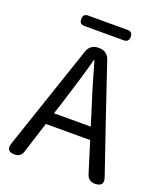

<svg xmlns="http://www.w3.org/2000/svg" viewBox="-159 -988 925 1091"><g transform="rotate(20 304.0 -442.5)"><path d="M302 -885H184C163 -885 153 -875 153 -854C153 -833 163 -822 184 -822H302H421C442 -822 452 -833 452 -854C452 -875 442 -885 421 -885ZM479 -366 370 -689C361 -716 337 -733 309 -733H298C270 -733 246 -716 237 -689L22 -53C10 -18 23 0 60 0C85 0 101 -12 108 -35L168 -224H302H436L494 -38C502 -13 519 0 545 0C585 0 598 -19 585 -56ZM209 -353 227 -410C253 -493 277 -572 300 -658H304C328 -573 351 -493 378 -410L413 -297H302H191Z"/></g></svg>

Font: GenSenRounded2 TW R
Style: Regular
Weight: 400
Version: Version 2.100;PS 2.1;hotconv 16.6.51;makeotf.lib2.5.65220 DE